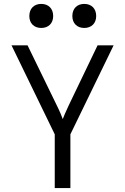

<svg xmlns="http://www.w3.org/2000/svg" viewBox="-20 -962 640 982"><path d="M191 -819C228 -819 252 -843 252 -880C252 -918 228 -942 191 -942C154 -942 130 -918 130 -880C130 -843 154 -819 191 -819ZM411 -819C448 -819 472 -843 472 -880C472 -918 448 -942 411 -942C374 -942 350 -918 350 -880C350 -843 374 -819 411 -819ZM340 0V-275L561 -730H479L331 -422C316 -390 305 -364 301 -353C297 -364 287 -390 271 -422L121 -730H39L260 -275V0Z"/></svg>

Font: Tekne LDO Light
Style: Regular
Weight: 300
Monospace: yes
Designer: Alessio Laiso, Mario Rullo, Paolo Rosset
Foundry: Alessio Laiso
Version: Version 1.000;hotconv 1.0.109;makeotfexe 2.5.65596